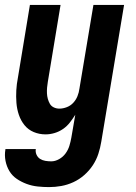

<svg xmlns="http://www.w3.org/2000/svg" viewBox="-34 -540 554 783"><path d="M166 223Q143 223 119.5 220.5Q96 218 74.5 210Q53 202 34.5 189.5Q16 177 4.5 158Q-7 139 -11.5 116Q-16 93 -12 70V68H112Q110 80 115 91Q120 102 129.5 108Q139 114 151 116Q163 118 175 118Q191 118 207 109Q223 100 233.5 85.5Q244 71 249 54.5Q254 38 257 21L273 -72Q263 -56 251 -40.5Q239 -25 223 -14Q207 -3 188.5 2.5Q170 8 152 8Q126 8 103.5 -1.5Q81 -11 66 -29.5Q51 -48 43 -71.5Q35 -95 33 -120.5Q31 -146 32.5 -172Q34 -198 39 -223L88 -520H213L161 -206Q159 -195 158 -183Q157 -171 157.5 -159.5Q158 -148 161 -137Q164 -126 169.5 -116.5Q175 -107 185.5 -102Q196 -97 208 -97Q223 -97 238.5 -103Q254 -109 265 -121Q276 -133 282 -148Q288 -163 290 -179L347 -520H472L379 38Q375 63 367 87.5Q359 112 344.5 134Q330 156 309.5 174Q289 192 265 203Q241 214 216 218.5Q191 223 166 223Z"/></svg>

Font: Iosevka Term Curly Extrabold
Style: Italic
Weight: 800
Italic angle: -9°
Designer: Belleve Invis
Foundry: Belleve Invis
Version: Version 32.3.0